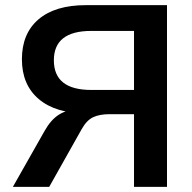

<svg xmlns="http://www.w3.org/2000/svg" viewBox="-20 -725 745 745"><path d="M30 0 153 -217Q177 -260 208.5 -280Q240 -300 282 -300H316L315 -285Q196 -285 130.5 -340.5Q65 -396 65 -495Q65 -595 129.5 -650Q194 -705 313 -705H628V0H500V-282H406Q366 -282 341 -270Q316 -258 297 -224L171 0ZM334 -376H500V-605H334Q189 -605 189 -491Q189 -376 334 -376Z"/></svg>

Font: Mulish ExtraLight
Style: Regular
Weight: 200
Designer: Vernon Adams
Foundry: Vernon Adams
Version: Version 3.603